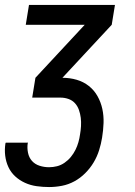

<svg xmlns="http://www.w3.org/2000/svg" viewBox="-25 -540 545 775"><path d="M173 215Q148 215 123 211.5Q98 208 76 198Q54 188 36.5 172Q19 156 9 134.5Q-1 113 -4 88.5Q-7 64 -3 38Q-2 38 -2 37.5Q-2 37 -2 36H88Q88 37 88 37Q88 37 87 38Q84 57 88 76.5Q92 96 104 109.5Q116 123 134.5 129Q153 135 173 135Q189 135 205 131Q221 127 235.5 117Q250 107 261 93.5Q272 80 279.5 65Q287 50 291.5 34Q296 18 298 3Q301 -14 302 -31Q303 -48 301 -64.5Q299 -81 293.5 -96.5Q288 -112 277.5 -123.5Q267 -135 251.5 -140.5Q236 -146 219 -146H105L118 -226L317 -440H79L92 -520H439L426 -440L227 -226Q257 -226 284.5 -218Q312 -210 333.5 -193Q355 -176 368.5 -152Q382 -128 388 -100.5Q394 -73 393 -43.5Q392 -14 387 16Q383 41 375 66.5Q367 92 353 115.5Q339 139 319 159Q299 179 275 192Q251 205 225 210Q199 215 173 215Z"/></svg>

Font: Iosevka SS04 Medium Oblique
Style: Regular
Weight: 500
Italic angle: -9°
Monospace: yes
Designer: Belleve Invis
Foundry: Belleve Invis
Version: Version 19.0.0; ttfautohint (v1.8.4)